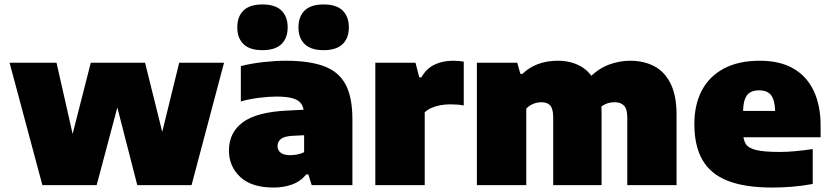

<svg xmlns="http://www.w3.org/2000/svg" viewBox="-20 -832 3733 863"><path d="M170.5 0 23 -550H234L310 -214.5H302.5L388 -550H632L715.5 -214H703L785.5 -550H987L841 0H597L503 -366H512L414.5 0Z M1209.5 11Q1111 11 1060 -36.5Q1009 -84 1009 -155.5Q1009 -236 1071.2 -282.2Q1133.5 -328.5 1271.5 -335L1380 -340.5L1403 -227L1294.5 -221.5Q1258 -219.5 1242.8 -207.5Q1227.5 -195.5 1227.5 -175Q1227.5 -156.5 1241.8 -145.5Q1256 -134.5 1284.5 -134.5Q1299 -134.5 1315.5 -137.5Q1332 -140.5 1347 -148V-313.5Q1347 -344 1336 -362.5Q1325 -381 1297.8 -389.5Q1270.5 -398 1222.5 -398Q1189 -398 1145 -392.5Q1101 -387 1062.5 -376V-535Q1110 -547 1164.2 -553Q1218.5 -559 1263.5 -559Q1370 -559 1436.2 -534.5Q1502.5 -510 1533.2 -452.5Q1564 -395 1564 -296V0H1381L1366 -48H1356.5Q1330.5 -16 1292.2 -2.5Q1254 11 1209.5 11ZM1434.5 -606.5Q1377.5 -606.5 1349.5 -633.8Q1321.5 -661 1321.5 -709Q1321.5 -757.5 1349.5 -784.8Q1377.5 -812 1434.5 -812Q1492 -812 1520 -784.8Q1548 -757.5 1548 -709Q1548 -661 1520 -633.8Q1492 -606.5 1434.5 -606.5ZM1159.5 -606.5Q1102.5 -606.5 1074.5 -633.8Q1046.5 -661 1046.5 -709Q1046.5 -757.5 1074.5 -784.8Q1102.5 -812 1159.5 -812Q1217 -812 1245 -784.8Q1273 -757.5 1273 -709Q1273 -661 1245 -633.8Q1217 -606.5 1159.5 -606.5Z M1667 0V-550H1847.5L1864.5 -484.5H1874Q1896 -523.5 1932.5 -541.2Q1969 -559 2016.5 -559Q2029.5 -559 2042.2 -557.8Q2055 -556.5 2064.5 -555V-358Q2050 -361 2033.2 -362Q2016.5 -363 2003 -363Q1981 -363 1959.2 -359Q1937.5 -355 1919 -346.8Q1900.5 -338.5 1889 -327V0Z M2123.5 0V-550H2305L2319 -500H2328.5Q2357.5 -528.5 2397.5 -543.8Q2437.5 -559 2488 -559Q2544.5 -559 2588.8 -534.8Q2633 -510.5 2658.5 -458Q2684 -405.5 2684 -321.5V0H2466.5V-303.5Q2466.5 -343 2453.2 -357.8Q2440 -372.5 2414.5 -372.5Q2400 -372.5 2387 -368.8Q2374 -365 2363.5 -358.5Q2353 -352 2345.5 -343.5V0ZM2799.5 0V-303.5Q2799.5 -343 2784.2 -357.8Q2769 -372.5 2744 -372.5Q2727 -372.5 2714 -368.8Q2701 -365 2691 -358.5Q2681 -352 2673.5 -343.5L2629 -482.5Q2669 -523.5 2716.2 -541.2Q2763.5 -559 2812.5 -559Q2873.5 -559 2920.5 -534.5Q2967.5 -510 2994.2 -456.2Q3021 -402.5 3021 -316V0Z M3451.5 11Q3329 11 3251.5 -19.2Q3174 -49.5 3137.5 -112.8Q3101 -176 3101 -274.5Q3101 -361.5 3134.5 -425.2Q3168 -489 3233.8 -524Q3299.5 -559 3395.5 -559Q3486 -559 3546.5 -523.8Q3607 -488.5 3637.8 -423Q3668.5 -357.5 3668.5 -267V-215H3213V-333.5H3496L3464 -324.5Q3464 -361 3456.5 -383.5Q3449 -406 3433 -416Q3417 -426 3392 -426Q3367 -426 3351 -416.2Q3335 -406.5 3327.5 -384.2Q3320 -362 3320 -325.5V-237.5Q3320 -204.5 3332 -185.2Q3344 -166 3379.5 -157.5Q3415 -149 3485.5 -149Q3519 -149 3558 -152.8Q3597 -156.5 3633 -162V-5Q3583 4 3538.2 7.5Q3493.5 11 3451.5 11Z"/></svg>

Font: Encode Sans SemiExpanded Black
Style: Regular
Weight: 900
Width: 6
Designer: Multiple Designers
Foundry: Impallari Type
Version: Version 3.002